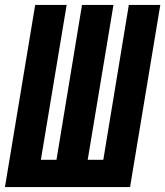

<svg xmlns="http://www.w3.org/2000/svg" viewBox="-29 -755 667 775"><path d="M-9 0 113 -735H240L136 -110H199L302 -735H429L325 -110H388L491 -735H618L496 0Z"/></svg>

Font: Iosevka SS04 XBd Ex Obl
Style: Regular
Weight: 800
Width: 7
Italic angle: -9°
Monospace: yes
Designer: Belleve Invis
Foundry: Belleve Invis
Version: Version 19.0.0; ttfautohint (v1.8.4)